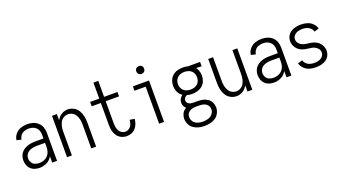

<svg xmlns="http://www.w3.org/2000/svg" viewBox="-67 -1416 4134 2310"><g transform="rotate(-20 2000.0 -261.0)"><path d="M212 8Q181 8 151 -1.5Q121 -11 98.5 -33Q76 -55 66 -84.5Q56 -114 56 -144.5Q56 -175 67 -204Q78 -233 100.5 -254Q123 -275 150.5 -287Q178 -299 208 -304Q238 -309 269 -309H374V-361Q374 -385 365.5 -409Q357 -433 338.5 -450Q320 -467 296 -474.5Q272 -482 247 -482Q218 -482 190 -472.5Q162 -463 143.5 -439Q125 -415 122 -386L62 -400Q67 -442 95 -476Q123 -510 164 -524Q205 -538 247 -538Q284 -538 319.5 -527.5Q355 -517 383 -492Q411 -467 423.5 -432Q436 -397 436 -361V0H374V-80Q365 -65 353 -51Q327 -21 289 -6.5Q251 8 212 8ZM228 -48Q258 -48 286 -58Q314 -68 335 -89.5Q356 -111 365 -139.5Q374 -168 374 -198V-253H269Q243 -253 217 -248Q191 -243 168 -230.5Q145 -218 131.5 -195Q118 -172 118 -146Q118 -118 132.5 -93Q147 -68 173.5 -58Q200 -48 228 -48Z M564 0V-530H626V-449Q630 -456 634 -463Q655 -498 691 -518Q727 -538 767 -538Q807 -538 843 -518Q879 -498 899.5 -463.5Q920 -429 928 -389.5Q936 -350 936 -310V0H874V-310Q874 -340 868 -369Q862 -398 847.5 -424.5Q833 -451 806.5 -466.5Q780 -482 750 -482Q720 -482 693.5 -466.5Q667 -451 652.5 -424.5Q638 -398 632 -369Q626 -340 626 -310V0Z M1329 8Q1293 8 1260 -7.5Q1227 -23 1206 -52.5Q1185 -82 1177 -117Q1169 -152 1169 -188V-474H1052V-530H1169V-735H1231V-530H1402V-474H1231V-188Q1231 -164 1235.5 -140.5Q1240 -117 1251.5 -95.5Q1263 -74 1284 -61Q1305 -48 1329 -48Q1357 -48 1380.5 -66Q1404 -84 1414 -111Q1424 -138 1426 -166L1487 -155Q1484 -124 1473 -94Q1462 -64 1441 -40Q1420 -16 1390 -4Q1360 8 1329 8Z M1743 0V-474H1599L1600 -530H1806V0ZM1750 -635Q1737 -635 1724.5 -641Q1712 -647 1706 -659.5Q1700 -672 1700 -685Q1700 -698 1706 -710.5Q1712 -723 1724.5 -729Q1737 -735 1750 -735Q1763 -735 1775.5 -729Q1788 -723 1794 -710.5Q1800 -698 1800 -685Q1800 -672 1794 -659.5Q1788 -647 1775.5 -641Q1763 -635 1750 -635Z M2250 213Q2213 213 2177 204.5Q2141 196 2110 175Q2079 154 2062.5 120Q2046 86 2046 49Q2046 17 2059.5 -12.5Q2073 -42 2100 -61Q2106 -66 2113 -70Q2100 -81 2091 -96Q2078 -118 2078 -144Q2078 -177 2098 -204Q2110 -220 2125 -231Q2117 -236 2109 -243Q2082 -266 2069 -300Q2056 -334 2056 -369Q2056 -404 2069 -438Q2082 -472 2109 -495.5Q2136 -519 2170.5 -528.5Q2205 -538 2240 -538Q2271 -538 2301 -531L2304 -530H2460V-474L2390 -477Q2404 -459 2412 -438Q2425 -404 2425 -369Q2425 -334 2412 -300Q2399 -266 2371.5 -243Q2344 -220 2310 -210Q2276 -200 2240 -200Q2207 -200 2175 -209Q2158 -203 2145.5 -188Q2133 -173 2133 -154Q2133 -134 2148.5 -118.5Q2164 -103 2185 -100Q2202 -97 2220 -97H2226H2274Q2307 -97 2339.5 -89.5Q2372 -82 2399.5 -63Q2427 -44 2441 -13Q2455 18 2455 51Q2455 87 2438 121Q2421 155 2390 176Q2359 197 2323 205Q2287 213 2250 213ZM2250 157Q2283 157 2315.5 147.5Q2348 138 2370.5 111Q2393 84 2393 51Q2393 30 2383.5 10.5Q2374 -9 2355.5 -20.5Q2337 -32 2316 -36.5Q2295 -41 2274 -41H2226H2223H2221Q2201 -41 2182 -36Q2162 -31 2144.5 -19.5Q2127 -8 2118 10.5Q2109 29 2109 49Q2109 74 2121 97Q2133 120 2154.5 133.5Q2176 147 2200.5 152Q2225 157 2250 157ZM2225 -41H2221H2223ZM2240 -256Q2264 -256 2287 -262.5Q2310 -269 2328 -285Q2346 -301 2354.5 -323.5Q2363 -346 2363 -369.5Q2363 -393 2354.5 -415Q2346 -437 2328 -453Q2310 -469 2287 -475Q2270 -480 2253 -482H2240Q2217 -482 2194 -475.5Q2171 -469 2153 -453Q2135 -437 2126.5 -415Q2118 -393 2118 -369.5Q2118 -346 2126.5 -323.5Q2135 -301 2153 -285Q2171 -269 2194 -262.5Q2217 -256 2240 -256Z M2733 8Q2693 8 2657 -12Q2621 -32 2600.5 -66.5Q2580 -101 2572 -140.5Q2564 -180 2564 -220V-530H2626V-220Q2626 -190 2632 -161Q2638 -132 2652.5 -105.5Q2667 -79 2693.5 -63.5Q2720 -48 2750 -48Q2780 -48 2806.5 -63.5Q2833 -79 2847.5 -105.5Q2862 -132 2868 -161Q2874 -190 2874 -220V-530H2936V0H2874V-81Q2870 -74 2866 -67Q2845 -32 2809 -12Q2773 8 2733 8Z M3212 8Q3181 8 3151 -1.5Q3121 -11 3098.5 -33Q3076 -55 3066 -84.5Q3056 -114 3056 -144.5Q3056 -175 3067 -204Q3078 -233 3100.5 -254Q3123 -275 3150.5 -287Q3178 -299 3208 -304Q3238 -309 3269 -309H3374V-361Q3374 -385 3365.5 -409Q3357 -433 3338.5 -450Q3320 -467 3296 -474.5Q3272 -482 3247 -482Q3218 -482 3190 -472.5Q3162 -463 3143.5 -439Q3125 -415 3122 -386L3062 -400Q3067 -442 3095 -476Q3123 -510 3164 -524Q3205 -538 3247 -538Q3284 -538 3319.5 -527.5Q3355 -517 3383 -492Q3411 -467 3423.5 -432Q3436 -397 3436 -361V0H3374V-80Q3365 -65 3353 -51Q3327 -21 3289 -6.5Q3251 8 3212 8ZM3228 -48Q3258 -48 3286 -58Q3314 -68 3335 -89.5Q3356 -111 3365 -139.5Q3374 -168 3374 -198V-253H3269Q3243 -253 3217 -248Q3191 -243 3168 -230.5Q3145 -218 3131.5 -195Q3118 -172 3118 -146Q3118 -118 3132.5 -93Q3147 -68 3173.5 -58Q3200 -48 3228 -48Z M3748 8Q3708 8 3669.5 -3Q3631 -14 3601.5 -43Q3572 -72 3561 -110L3620 -128Q3628 -102 3648 -82.5Q3668 -63 3694.5 -55.5Q3721 -48 3748 -48Q3770 -48 3791 -52Q3812 -56 3831.5 -66.5Q3851 -77 3863 -96Q3875 -115 3875 -137Q3875 -174 3844 -200Q3813 -226 3775.5 -230.5Q3738 -235 3701 -241.5Q3664 -248 3632 -268Q3600 -288 3581.5 -322Q3563 -356 3563 -393Q3563 -427 3579 -457.5Q3595 -488 3624 -506Q3653 -524 3686 -531Q3719 -538 3752 -538Q3792 -538 3830.5 -527Q3869 -516 3898.5 -487Q3928 -458 3939 -420L3880 -402Q3872 -428 3852 -447.5Q3832 -467 3805.5 -474.5Q3779 -482 3752 -482Q3730 -482 3709 -478Q3688 -474 3668.5 -463.5Q3649 -453 3637 -434Q3625 -415 3625 -393Q3625 -356 3656 -330Q3687 -304 3724.5 -299.5Q3762 -295 3799 -288.5Q3836 -282 3868 -262Q3900 -242 3918.5 -208Q3937 -174 3937 -137Q3937 -103 3921 -72.5Q3905 -42 3876 -24Q3847 -6 3814 1Q3781 8 3748 8Z"/></g></svg>

Font: Iosevka SS01 Light
Style: Regular
Weight: 300
Monospace: yes
Designer: Belleve Invis
Foundry: Belleve Invis
Version: 2.3.3; ttfautohint (v1.8.3)